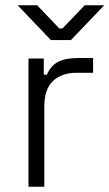

<svg xmlns="http://www.w3.org/2000/svg" viewBox="-20 -708 415 728"><path d="M148 0H88V-486H146V-425H158Q172 -458 199.5 -473Q227 -488 276 -488H333V-432H269Q214 -432 181 -401Q148 -370 148 -304ZM249 -556H173L47 -688H121L205 -600H217L301 -688H375Z"/></svg>

Font: Space Grotesk Variable Light
Style: Regular
Weight: 300
Designer: Florian Karsten
Foundry: Florian Karsten
Version: Version 2.000